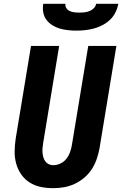

<svg xmlns="http://www.w3.org/2000/svg" viewBox="-20 -975 640 1003"><path d="M258 8Q224 8 192.5 1.5Q161 -5 134.5 -22Q108 -39 90.5 -64.5Q73 -90 64.5 -120.5Q56 -151 56.5 -184.5Q57 -218 62 -251L142 -735H289L206 -231Q204 -218 202.5 -205Q201 -192 202 -179.5Q203 -167 206 -155Q209 -143 216 -133Q223 -123 234 -117.5Q245 -112 258 -112Q277 -112 296 -121Q315 -130 327.5 -146.5Q340 -163 346.5 -182Q353 -201 356 -220L441 -735H588L500 -201Q495 -173 485.5 -145Q476 -117 460 -92Q444 -67 420.5 -47Q397 -27 370 -14.5Q343 -2 314.5 3Q286 8 258 8ZM379 -815Q356 -815 334 -817.5Q312 -820 291.5 -826Q271 -832 253 -843.5Q235 -855 222.5 -871.5Q210 -888 206 -910Q202 -932 206 -955H322Q320 -942 327 -932Q334 -922 345 -917Q356 -912 369 -910.5Q382 -909 395 -909Q408 -909 421 -910.5Q434 -912 447 -917Q460 -922 470 -932Q480 -942 482 -955H598Q594 -932 583 -910Q572 -888 554.5 -871.5Q537 -855 515 -843.5Q493 -832 470.5 -826Q448 -820 425 -817.5Q402 -815 379 -815Z"/></svg>

Font: Iosevka Heavy Extended Oblique
Style: Regular
Weight: 900
Width: 7
Italic angle: -9°
Monospace: yes
Designer: Belleve Invis
Foundry: Belleve Invis
Version: Version 32.5.0; ttfautohint (v1.8.4)